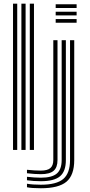

<svg xmlns="http://www.w3.org/2000/svg" viewBox="-20 -820 490 1050"><path d="M143 0V-800H165.8V0ZM51.2 0V-800H74.2V0ZM97 0V-800H120V0ZM284.5 -776.2V-796.5H399V-776.2ZM284.5 -735.8V-756H399V-735.8ZM284.5 -695.5V-715.8H399V-695.5ZM203.5 209.5Q152.8 209.5 127.5 204V184.8Q158 190.2 203.5 190.2Q288.5 190.2 325.8 158.9Q363 127.5 363 55.2V-600H386V55.2Q386 138 343.4 173.8Q300.8 209.5 203.5 209.5ZM203.5 171Q162 171 127.5 165.8V146.8Q146.5 149 166 150.4Q185.5 151.8 203.5 151.8Q264.2 151.8 290.8 129Q317.2 106.2 317.2 55.2V-600H340.2V55.2Q340.2 116.8 308.4 143.9Q276.5 171 203.5 171ZM203.5 132.5Q171.5 132.5 127.5 127.5V108.5Q170 113 203.5 113Q239.5 113 255.5 99.1Q271.5 85.2 271.5 55V-600H294.5V55.2Q294.5 95.8 273.1 114.1Q251.8 132.5 203.5 132.5Z"/></svg>

Font: Big Shoulders Inline Text
Style: Bold
Weight: 700
Designer: Patric King
Foundry: XO Type Co
Version: Version 1.000